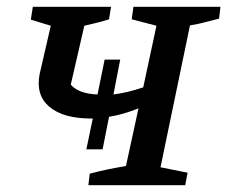

<svg xmlns="http://www.w3.org/2000/svg" viewBox="-20 -547 671 567"><path d="M241 0 245 -34Q274 -42 301.5 -47.5Q329 -53 352 -57L389 -227Q344 -209 302 -202L283 -106H235L254 -197Q251 -197 249 -197Q167 -197 126 -231.5Q85 -266 97 -328L130 -471L71 -489L77 -527H308L302 -490Q283 -484 265 -479.5Q247 -475 229 -471L189 -297Q200 -284 220 -276.5Q240 -269 268 -268L289 -371H335L315 -268Q355 -273 403 -289L442 -471L369 -490L374 -527H631L627 -492Q606 -487 586 -481.5Q566 -476 541 -472L454 -53L534 -37L527 0Z"/></svg>

Font: Piazzolla SC Medium
Style: Italic
Weight: 500
Italic angle: -11.3°
Designer: Juan Pablo del Peral
Foundry: Huerta Tipografica
Version: Version 1.330